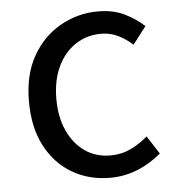

<svg xmlns="http://www.w3.org/2000/svg" viewBox="-46 -600 601 656"><g transform="rotate(-5 255.0 -272.0)"><path d="M306 13Q234 13 176.5 -20.5Q119 -54 85.5 -117.5Q52 -181 52 -271Q52 -362 88 -425.5Q124 -489 184 -523Q244 -557 313 -557Q366 -557 404.5 -538Q443 -519 471 -493L425 -433Q402 -454 375.5 -467Q349 -480 317 -480Q268 -480 229 -454Q190 -428 168 -381Q146 -334 146 -271Q146 -209 167.5 -162Q189 -115 226.5 -89Q264 -63 314 -63Q352 -63 384 -78.5Q416 -94 442 -117L482 -55Q445 -23 400 -5Q355 13 306 13Z"/></g></svg>

Font: Noto Sans HK
Style: Regular
Weight: 400
Designer: Ryoko NISHIZUKA 西塚涼子 (kana, bopomofo & ideographs); Paul D. Hunt (Latin, Greek & Cyrillic); Sandoll Communications 산돌커뮤니
Foundry: Adobe
Version: Version 2.004-H2;hotconv 1.0.118;makeotfexe 2.5.65603